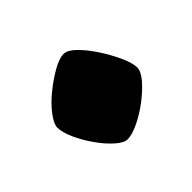

<svg xmlns="http://www.w3.org/2000/svg" viewBox="-59 -279 374 374"><g transform="rotate(45 128.0 -91.5)"><path d="M118 5Q108 5 92 -7Q76 -19 61 -37.5Q46 -56 35.5 -74.5Q25 -93 25 -105Q25 -116 39 -130Q53 -144 73 -157Q93 -170 113 -179Q133 -188 145 -188Q156 -188 170.5 -175.5Q185 -163 199 -144.5Q213 -126 222 -107Q231 -88 231 -76Q231 -66 218.5 -52Q206 -38 187.5 -25Q169 -12 150 -3.5Q131 5 118 5Z"/></g></svg>

Font: Texturina 12pt Black
Style: Regular
Weight: 900
Designer: Guillermo Torres Carreño
Foundry: Omnibus-Type
Version: Version 1.002